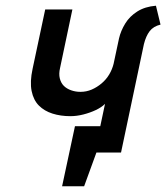

<svg xmlns="http://www.w3.org/2000/svg" viewBox="-20 -533 581 671"><path d="M242 -92 197 118H274L317 0H360L380 -92ZM311 0H403L483 -379Q490 -407 503 -424Q516 -441 541 -447L525 -513Q487 -510 460 -493Q433 -476 417.5 -450.5Q402 -425 396 -399L377 -310Q372 -290 361.5 -272.5Q351 -255 335 -241.5Q319 -228 300.5 -220Q282 -212 261 -212Q244 -212 228.5 -217.5Q213 -223 203 -233Q193 -243 189 -259Q185 -275 190 -296L233 -500H138L94 -293Q84 -247 90.5 -215Q97 -183 116 -164Q135 -145 163.5 -136Q192 -127 226 -127Q248 -127 271.5 -133Q295 -139 315 -148.5Q335 -158 347 -170Z"/></svg>

Font: Advent Pro SemiBold
Style: Italic
Weight: 600
Italic angle: -12°
Version: Version 3.000